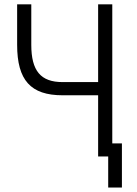

<svg xmlns="http://www.w3.org/2000/svg" viewBox="-20 -713 626 875"><path d="M473.1 141.6H535.6V-59.6H491.7V-693.4H427.2V-338.9H265.1C165.5 -338.9 122.6 -390.1 122.6 -508.8V-693.4H58.1V-508.8C58.1 -347.2 120.1 -278.8 265.1 -278.8H427.2V0H473.1Z"/></svg>

Font: Cascadia Mono Light
Style: Regular
Weight: 300
Monospace: yes
Designer: Aaron Bell
Foundry: Saja Typeworks
Version: Version 2404.023